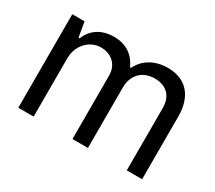

<svg xmlns="http://www.w3.org/2000/svg" viewBox="-107 -762 1087 970"><g transform="rotate(30 436.5 -276.5)"><path d="M75.3 0H164.8V-339.8C164.8 -418 221.2 -473 285.5 -473C348 -473 391.3 -432.2 391.3 -370.7V0H481.5V-353.3C481.5 -422.6 524.9 -473 599.8 -473C658.4 -473 708.1 -441.8 708.1 -362.6V0H797.6V-365.1C797.6 -492.5 728.7 -552.6 631 -552.6C552.6 -552.6 495 -516.3 467.7 -459.2H462C435.7 -518.1 387.4 -552.6 315.3 -552.6C244.3 -552.6 191.4 -518.1 168.7 -459.2H161.6L147 -545.5H75.3Z"/></g></svg>

Font: GiG Sans Text
Style: Regular
Weight: 400
Designer: Andreas Faust
Version: Version 1.100;FEAKit 1.0